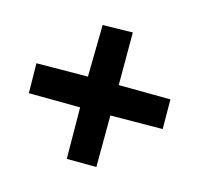

<svg xmlns="http://www.w3.org/2000/svg" viewBox="-95 -735 660 633"><g transform="rotate(-30 235.0 -419.0)"><path d="M359 -617 433 -546 306 -419 430 -293 359 -221 232 -346 107 -222 36 -294 159 -419 36 -544 107 -617 232 -494Z"/></g></svg>

Font: Noto Sans Malayalam UI ExtraCondensed
Style: Bold
Weight: 700
Width: 2
Designer: Jelle Bosma - Monotype Design Team
Foundry: Monotype Imaging Inc.
Version: Version 2.104; ttfautohint (v1.8.4.7-5d5b)